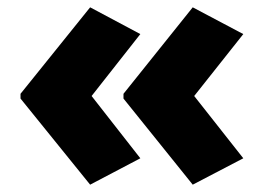

<svg xmlns="http://www.w3.org/2000/svg" viewBox="-20 -543 721 524"><path d="M36 -287 226 -523 363 -450 230 -281 363 -111 226 -39 36 -274ZM317 -287 506 -523 644 -450 510 -281 644 -111 506 -39 317 -274Z"/></svg>

Font: Noto Sans Hebrew Black
Style: Regular
Weight: 900
Designer: Monotype Design Team
Foundry: Monotype Imaging Inc.
Version: Version 2.003